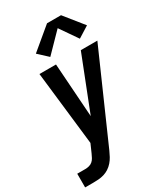

<svg xmlns="http://www.w3.org/2000/svg" viewBox="-264 -857 1001 1166"><g transform="rotate(-30 236.5 -274.5)"><path d="M-27 215V119H30Q43 119 56.5 115.5Q70 112 80.5 103Q91 94 97.5 81.5Q104 69 110 56L136 -3L77 -520H193L219 -143L367 -520H483L212 95Q204 113 194.5 130.5Q185 148 171.5 163.5Q158 179 141 190Q124 201 105.5 206.5Q87 212 68 213.5Q49 215 30 215ZM186 -577 120 -638 271 -764H369L475 -632L397 -583L312 -706Z"/></g></svg>

Font: Iosevka SS04 Oblique
Style: Bold
Weight: 700
Italic angle: -9°
Monospace: yes
Designer: Belleve Invis
Foundry: Belleve Invis
Version: Version 19.0.0; ttfautohint (v1.8.4)